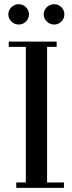

<svg xmlns="http://www.w3.org/2000/svg" viewBox="-20 -902 347 922"><path d="M34.9 -798.6Q20 -813 20 -833Q20 -853 34.9 -867.4Q49.8 -881.8 69.8 -881.8Q89.8 -881.8 104.5 -867.4Q119.1 -853 119.1 -833Q119.1 -813 104.5 -798.6Q89.8 -784.2 69.8 -784.2Q49.8 -784.2 34.9 -798.6ZM22 -676.8V-702.1H252V-676.8H206.1V-25.9H287.1V0H58.1V-25.9H104V-676.8ZM240.2 -881.8Q260.3 -881.8 274.7 -867.4Q289.1 -853 289.1 -833Q289.1 -813 274.7 -798.6Q260.3 -784.2 240.2 -784.2Q219.7 -784.2 204.8 -798.6Q189.9 -813 189.9 -833Q189.9 -853 204.8 -867.4Q219.7 -881.8 240.2 -881.8Z"/></svg>

Font: Dehuti Alt
Style: Bold
Weight: 700
Version: Version 1.2